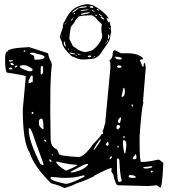

<svg xmlns="http://www.w3.org/2000/svg" viewBox="-20 -904 840 942"><path d="M123 -672.9 215.8 -642.6Q218.8 -620.1 232.4 -597.7L234.4 -584Q222.7 -501 228.5 -222.7Q228.5 -182.6 259.8 -170.9L269.5 -148.4Q269.5 -139.6 360.4 -133.8H365.2Q392.6 -133.8 435.5 -195.3Q469.7 -229.5 478.5 -246.1H485.4V-254.9L483.4 -261.7Q490.2 -273.4 495.1 -297.9L497.1 -298.8V-311.5L521.5 -569.3V-592.8L517.6 -606.4V-608.4Q533.2 -619.1 533.2 -642.6Q533.2 -655.3 543 -658.2L574.2 -642.6H604.5Q658.2 -642.6 681.6 -619.1V-613.3Q666 -612.3 666 -608.4L679.7 -576.2H683.6Q685.5 -596.7 688.5 -596.7Q693.4 -589.8 695.3 -574.2L681.6 -405.3L683.6 -403.3V-401.4Q674.8 -375 665 -237.3V-198.2Q665 -109.4 672.9 -109.4H678.7Q706.1 -109.4 756.8 -121.1Q764.6 -120.1 781.2 -104.5Q776.4 16.6 765.6 16.6L750 4.9L709 8.8L558.6 4.9Q546.9 4.9 535.2 -49.8Q526.4 -57.6 526.4 -66.4L528.3 -79.1H524.4Q513.7 -79.1 444.3 -43Q440.4 -34.2 350.6 -2Q328.1 9.8 295.9 18.6Q275.4 6.8 230.5 -4.9Q145.5 -88.9 126 -154.3Q91.8 -203.1 91.8 -367.2L106.4 -526.4V-529.3Q106.4 -534.2 13.7 -547.9Q4.9 -560.5 4.9 -615.2Q4.9 -652.3 18.6 -652.3Q18.6 -668 123 -672.9ZM95.7 -654.3V-650.4H104.5V-654.3L100.6 -657.2H99.6ZM127 -643.6V-642.6Q127 -638.7 147.5 -629.9Q147.5 -611.3 150.4 -611.3H159.2Q193.4 -611.3 198.2 -622.1V-625Q198.2 -633.8 157.2 -640.6Q157.2 -644.5 141.6 -645.5H134.8ZM24.4 -608.4V-604.5L27.3 -601.6H31.2L43 -604.5V-608.4ZM31.2 -594.7V-590.8Q33.2 -584 45.9 -584L47.9 -585.9V-587.9L41 -594.7ZM544.9 -626Q544.9 -612.3 565.4 -612.3H574.2L577.1 -615.2V-617.2Q577.1 -624 546.9 -626ZM77.1 -577.1Q77.1 -568.4 121.1 -554.7H134.8Q138.7 -554.7 140.6 -563.5Q125 -579.1 102.5 -584H92.8Q79.1 -584 77.1 -577.1ZM52.7 -579.1V-575.2L54.7 -574.2V-572.3Q65.4 -575.2 65.4 -579.1V-582H59.6ZM179.7 -567.4V-541L182.6 -538.1Q191.4 -542 191.4 -554.7V-570.3Q191.4 -579.1 186.5 -581.1H184.6Q179.7 -579.1 179.7 -567.4ZM24.4 -567.4 27.3 -563.5H38.1L41 -567.4L36.1 -572.3H29.3ZM553.7 -578.1V-576.2Q555.7 -571.3 563.5 -571.3H565.4Q574.2 -571.3 576.2 -576.2V-578.1Q574.2 -583 562.5 -583H558.6ZM120.1 -506.8V-495.1L140.6 -502V-531.2L136.7 -534.2Q130.9 -534.2 120.1 -506.8ZM577.1 -434.6V-428.7H579.1Q592.8 -428.7 592.8 -460Q590.8 -473.6 587.9 -473.6Q584 -473.6 577.1 -434.6ZM627 -391.6 625 -386.7Q627.9 -379.9 630.9 -379.9H631.8V-391.6ZM138.7 -355.5 134.8 -350.6V-346.7L138.7 -343.8L143.6 -348.6V-353.5ZM558.6 -305.7 565.4 -298.8Q571.3 -300.8 574.2 -326.2L572.3 -328.1H570.3Q558.6 -320.3 558.6 -305.7ZM170.9 -307.6V-298.8Q170.9 -282.2 189.5 -270.5H193.4V-271.5Q193.4 -321.3 184.6 -321.3H179.7Q170.9 -317.4 170.9 -307.6ZM551.8 -285.2V-273.4L556.6 -268.6Q564.5 -272.5 569.3 -280.3V-285.2L563.5 -291H556.6ZM121.1 -271.5V-266.6Q121.1 -212.9 177.7 -100.6Q186.5 -93.8 193.4 -93.8V-100.6L153.3 -210Q133.8 -272.5 126 -275.4H125ZM584 -232.4V-230.5L587.9 -227.5L592.8 -230.5L590.8 -236.3H587.9ZM439.5 -170.9 440.4 -168.9H442.4Q474.6 -210.9 474.6 -218.8V-220.7H471.7Q456.1 -204.1 439.5 -170.9ZM196.3 -218.8V-216.8Q200.2 -209 207 -209V-210Q207 -218.8 196.3 -218.8ZM584 -215.8 583 -207Q583 -182.6 589.8 -152.3H594.7Q599.6 -174.8 599.6 -191.4V-200.2Q599.6 -215.8 585.9 -215.8ZM507.8 -209Q499 -199.2 499 -193.4L505.9 -188.5H507.8L512.7 -193.4V-203.1ZM556.6 -189.5V-179.7H558.6L562.5 -182.6V-186.5L558.6 -189.5ZM234.4 -148.4V-145.5L237.3 -141.6H239.3V-145.5L235.4 -148.4ZM644.5 -147.5 630.9 -127.9V-123H644.5L649.4 -127.9V-133.8Q649.4 -145.5 644.5 -147.5ZM517.6 -125V-123H521.5L529.3 -131.8V-136.7Q517.6 -136.7 517.6 -125ZM553.7 -123V-107.4Q553.7 -11.7 563.5 -11.7H569.3Q577.1 -14.6 577.1 -20.5Q569.3 -38.1 565.4 -120.1L558.6 -127.9ZM221.7 -121.1V-116.2Q225.6 -109.4 232.4 -109.4V-116.2L227.5 -121.1ZM255.9 -111.3V-109.4Q255.9 -95.7 303.7 -66.4Q357.4 -87.9 357.4 -93.8V-95.7Q323.2 -95.7 259.8 -111.3ZM326.2 -61.5V-58.6H341.8Q393.6 -71.3 412.1 -95.7V-99.6H405.3Q396.5 -99.6 326.2 -61.5ZM683.6 -84V-79.1L692.4 -77.1H697.3Q727.5 -79.1 727.5 -86.9V-88.9H726.6ZM719.7 -65.4V-58.6H726.6L729.5 -61.5V-63.5Q729.5 -66.4 724.6 -66.4ZM611.3 -41V-38.1Q614.3 -31.2 627 -31.2H642.6L645.5 -34.2V-36.1Q645.5 -42 627 -44.9H615.2ZM300.8 -31.2H289.1L234.4 -36.1H232.4L227.5 -31.2V-29.3Q227.5 -17.6 302.7 -2Q325.2 -2 392.6 -36.1L394.5 -38.1V-43H385.7Q347.7 -31.2 300.8 -31.2ZM427.7 -879.9H432.6Q460 -866.2 487.3 -843.8Q513.7 -820.3 513.7 -808.6Q508.8 -815.4 504.9 -815.4H503.9Q502.9 -815.4 502.9 -813.5Q504.9 -806.6 511.7 -793.9H513.7Q514.6 -793.9 515.6 -798.8H516.6Q517.6 -798.8 520.5 -783.2L524.4 -772.5L523.4 -765.6L525.4 -746.1Q522.5 -738.3 518.6 -710.9Q516.6 -701.2 469.7 -635.7Q450.2 -615.2 429.7 -615.2Q409.2 -612.3 388.7 -612.3H378.9Q369.1 -612.3 332 -627.9Q285.2 -671.9 285.2 -694.3Q278.3 -709 273.4 -721.7Q273.4 -727.5 288.1 -767.6Q288.1 -792 298.8 -801.8Q323.2 -855.5 360.4 -871.1Q392.6 -883.8 414.1 -883.8ZM320.3 -715.8V-712.9Q326.2 -700.2 335.9 -681.6Q335.9 -676.8 355.5 -666Q365.2 -656.2 390.6 -649.4L400.4 -648.4Q421.9 -653.3 434.6 -658.2L453.1 -674.8Q481.4 -707 481.4 -728.5V-732.4Q477.5 -742.2 477.5 -760.7Q477.5 -774.4 479.5 -784.2Q479.5 -787.1 460 -803.7Q445.3 -824.2 429.7 -829.1H423.8Q362.3 -827.1 362.3 -819.3Q349.6 -805.7 343.8 -792Q327.1 -774.4 327.1 -767.6Q322.3 -748 320.3 -715.8ZM335 -842.8V-840.8Q336.9 -840.8 366.2 -863.3L370.1 -865.2L373 -864.3Q408.2 -868.2 408.2 -871.1L400.4 -873Q364.3 -873 335.9 -845.7ZM377 -834V-833L377.9 -832H384.8L421.9 -840.8V-841.8L412.1 -843.8Q377 -838.9 377 -834ZM376 -852.5V-849.6Q416 -854.5 416 -856.4L412.1 -857.4H411.1Q386.7 -857.4 376 -852.5ZM293 -699.2V-695.3Q293.9 -677.7 302.7 -674.8V-676.8Q298.8 -701.2 294.9 -701.2ZM321.3 -646.5V-644.5Q329.1 -637.7 345.7 -637.7H351.6Q348.6 -641.6 325.2 -646.5ZM419.9 -872.1Q421.9 -865.2 430.7 -865.2H437.5V-867.2Q437.5 -874 426.8 -875Q419.9 -874 419.9 -872.1ZM410.2 -627V-626Q410.2 -624 418 -623Q427.7 -624 427.7 -626V-627Q426.8 -629.9 423.8 -631.8H418.9Q413.1 -631.8 410.2 -627ZM509.8 -728.5Q509.8 -711.9 512.7 -711.9H513.7Q513.7 -717.8 517.6 -724.6V-726.6L511.7 -734.4Q509.8 -734.4 509.8 -728.5ZM473.6 -821.3V-820.3Q476.6 -813.5 488.3 -808.6H490.2L491.2 -810.5Q483.4 -821.3 475.6 -821.3ZM463.9 -836.9Q465.8 -830.1 478.5 -823.2H479.5L481.4 -824.2V-825.2Q478.5 -828.1 463.9 -836.9ZM429.7 -855.5 428.7 -854.5Q438.5 -846.7 444.3 -846.7V-847.7Q436.5 -855.5 429.7 -855.5ZM329.1 -805.7V-802.7H331.1Q337.9 -808.6 337.9 -812.5L336.9 -813.5H335Q331.1 -810.5 329.1 -805.7ZM455.1 -859.4V-858.4Q460 -851.6 465.8 -851.6Q465.8 -857.4 457 -860.4H456.1ZM360.4 -640.6V-638.7Q360.4 -635.7 375 -635.7H376V-636.7Q368.2 -640.6 360.4 -640.6ZM446.3 -830.1Q450.2 -825.2 454.1 -825.2L455.1 -826.2V-827.1Q455.1 -832 450.2 -832Q446.3 -831.1 446.3 -830.1ZM340.8 -833Q344.7 -833 348.6 -839.8V-841.8Q340.8 -838.9 340.8 -833ZM497.1 -689.5H498Q501 -689.5 503.9 -698.2H502.9Q500 -698.2 497.1 -689.5ZM438.5 -624V-623H439.5Q448.2 -627 448.2 -628.9V-629.9Q440.4 -627 438.5 -624ZM507.8 -699.2 509.8 -698.2Q510.7 -707 507.8 -705.1H506.8L505.9 -709V-699.2ZM312.5 -664.1Q313.5 -661.1 316.4 -659.2H318.4Q318.4 -663.1 314.5 -666H313.5ZM349.6 -632.8V-631.8H356.4L357.4 -633.8L356.4 -634.8H354.5Q349.6 -634.8 349.6 -632.8ZM297.9 -784.2Q300.8 -784.2 302.7 -787.1V-789.1Q297.9 -789.1 297.9 -784.2ZM516.6 -765.6V-762.7L517.6 -760.7L519.5 -762.7V-765.6L518.6 -766.6H517.6ZM281.2 -724.6Q281.2 -719.7 282.2 -719.7L283.2 -720.7V-722.7L282.2 -726.6ZM419.9 -849.6V-848.6L425.8 -853.5H424.8Q419.9 -850.6 419.9 -849.6ZM339.8 -818.4V-816.4H340.8L342.8 -817.4V-818.4ZM308.6 -802.7Q310.5 -802.7 310.5 -806.6Q308.6 -805.7 308.6 -802.7ZM309.6 -735.4H310.5L312.5 -736.3V-737.3H311.5Z"/></svg>

Font: Love Ya Like A Sister
Style: Regular
Weight: 400
Designer: Kimberly Geswein
Foundry: Kimberly Geswein
Version: Version 1.002 2007